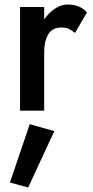

<svg xmlns="http://www.w3.org/2000/svg" viewBox="-20 -491 411 852"><path d="M313 -345Q298 -357 285 -363Q272 -369 252 -369Q212 -369 194 -338.5Q176 -308 176 -259V0H69V-460H176V-405Q197 -435 224.5 -453Q252 -471 281 -471Q306 -471 328 -462.5Q350 -454 366 -436ZM112 60 221 91 105 341 24 319Z"/></svg>

Font: Jost* Medium
Style: Regular
Weight: 500
Version: Version 3.7